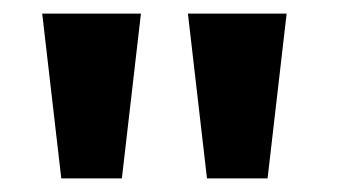

<svg xmlns="http://www.w3.org/2000/svg" viewBox="-20 -720 514 282"><path d="M42 -700H187L159 -458H70ZM256 -700H401L373 -458H284Z"/></svg>

Font: Haskoy Bold
Style: Regular
Weight: 700
Designer: Ertekin Erdin
Foundry: Ertekin Erdin
Version: Version 1.500; ttfautohint (v1.8.3)